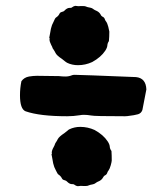

<svg xmlns="http://www.w3.org/2000/svg" viewBox="-20 -636 573 661"><path d="M211.4 -235.8Q116.7 -235.8 67.9 -252.9Q48.8 -260.7 48.8 -308.1Q48.8 -332.5 53.7 -356.4Q63 -369.6 80.1 -372.6Q94.7 -375 107.4 -375Q118.7 -375 183.1 -374Q194.3 -372.6 206.1 -372.6Q217.3 -372.6 229 -377.4Q232.4 -378.4 237.3 -378.4Q255.9 -378.4 448.2 -370.6Q482.4 -367.2 483.9 -328.1L470.2 -257.3Q466.3 -246.1 455.3 -242.7Q444.3 -239.3 418.5 -236.3L410.6 -235.8Q303.7 -235.8 294.4 -238.3Q279.8 -240.7 269 -240.7Q261.2 -240.7 254.4 -239.3Q232.4 -235.8 211.4 -235.8ZM238.3 -615.7H240.7Q245.1 -615.7 250 -614.7Q252.4 -614.7 254.9 -615Q257.3 -615.2 265.1 -615.2Q269 -615.2 272.5 -614.7Q281.7 -610.8 291.5 -609.4Q296.4 -608.4 300.3 -605.5Q301.8 -604 303.7 -603Q305.7 -602.1 307.1 -601.1L313.5 -598.1Q322.3 -593.8 326.7 -585.4Q328.1 -581.5 332 -579.1Q339.4 -576.2 341.3 -568.8Q342.3 -565.4 345.2 -562Q349.6 -556.2 352.8 -543.7Q356 -531.2 356.4 -527.3Q356.4 -509.3 355 -495.6V-494.6Q350.1 -487.8 349.6 -479.7Q349.1 -471.7 342.3 -461.4Q327.6 -439 297.4 -422.4Q273.9 -411.6 248.5 -411.6Q228 -411.6 210.9 -419.9Q208 -421.4 205.1 -423.8L193.4 -433.1Q174.8 -445.3 170.9 -454.1Q169.9 -456.5 168.5 -458.7Q167 -460.9 165.8 -463.1Q164.6 -465.3 163.1 -467.3L161.6 -469.2Q159.7 -475.6 156.2 -481.4Q150.4 -492.7 150.4 -500.5L150.9 -505.4H149.4L151.4 -515.6Q153.8 -526.4 155.3 -537.1Q158.2 -550.3 164.6 -561.5Q166.5 -565.9 168.7 -570.3Q170.9 -574.7 172.9 -575.7Q181.6 -581.1 185.1 -589.4Q186.5 -592.3 189.7 -593.8Q192.9 -595.2 198.2 -596.7Q200.7 -597.7 202.1 -599.6Q210.9 -608.9 219.7 -608.9H222.7Q226.6 -608.9 228 -610.8Q233.4 -614.7 238.3 -615.7ZM246.6 4.9Q241.2 3.9 236.3 0Q234.4 -2 230.5 -2H228Q219.2 -2 210.4 -11.2Q208.5 -13.2 206.1 -14.2Q200.7 -15.6 197.8 -17.1Q194.8 -18.6 193.4 -21.5Q189.5 -29.8 181.2 -35.2Q179.2 -36.1 177 -40.5Q174.8 -44.9 172.4 -49.3Q166 -60.5 163.1 -73.7Q161.6 -84.5 159.2 -95.2L157.2 -105.5H158.7L158.2 -110.4Q158.2 -118.2 164.6 -129.4Q168 -135.3 169.9 -141.6L170.9 -143.6Q172.4 -145.5 173.6 -147.7Q174.8 -149.9 176.3 -152.1Q177.7 -154.3 178.7 -156.7Q183.1 -165.5 201.7 -177.7L213.4 -187Q215.8 -189.5 218.8 -190.9Q236.3 -199.2 256.3 -199.2Q282.2 -199.2 305.7 -188.5Q335.9 -171.9 350.6 -149.4Q357.4 -139.2 357.9 -131.1Q358.4 -123 363.8 -116.2V-115.2Q364.7 -101.6 364.7 -83.5Q364.7 -79.6 361.3 -67.1Q357.9 -54.7 353.5 -48.8Q350.6 -45.4 349.6 -42Q347.7 -34.7 340.3 -31.7Q336.9 -29.3 335 -25.4Q330.6 -17.1 321.8 -12.7L315.4 -9.8Q314 -8.8 312 -7.8Q310.1 -6.8 308.6 -5.4Q304.7 -2.4 299.8 -1.5Q290 0 280.8 3.9Q277.3 4.4 273.4 4.4Q265.6 4.4 263.2 4.2Q260.7 3.9 258.3 3.9Q253.4 4.9 249 4.9Z"/></svg>

Font: Kaph
Style: Regular
Weight: 400
Designer: GGBotNet
Foundry: f0n7.com
Version: 1.10